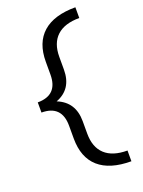

<svg xmlns="http://www.w3.org/2000/svg" viewBox="-156 -782 725 976"><g transform="rotate(-20 207.0 -294.5)"><path d="M217 -433Q217 -328 127 -294Q217 -258 217 -154V-87Q217 -13 258.5 25.5Q300 64 380 64V122Q264 122 204 69Q144 16 144 -87V-156Q144 -267 35 -267V-322Q144 -322 144 -433V-502Q144 -605 204 -658Q264 -711 380 -711V-653Q300 -653 258.5 -614.5Q217 -576 217 -502Z"/></g></svg>

Font: EauTestInfant Medium
Style: Regular
Weight: 500
Designer: Christian Thalmann (Catharsis Fonts)
Version: Version 0.001;PS 000.001;hotconv 1.0.88;makeotf.lib2.5.64775